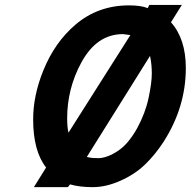

<svg xmlns="http://www.w3.org/2000/svg" viewBox="-20 -749 778 783"><path d="M168 -65.9Q115.2 -132.8 115.2 -262.2Q115.2 -359.9 157.2 -462.9Q203.6 -576.7 287.6 -648.4Q379.9 -727.1 506.3 -727.1Q555.2 -727.1 582.5 -715.8L588.9 -729H721.7L677.2 -658.2Q737.8 -590.3 737.8 -471.7Q737.8 -311.5 646.5 -169.9Q613.3 -118.7 572 -78.6Q530.8 -38.6 471.7 -12.2Q412.6 14.2 358.4 14.2Q304.2 14.2 265.6 2.9L256.8 14.2H118.2ZM334 -108.9Q337.9 -108.4 343.8 -106.9Q355.5 -104 381.3 -104Q407.2 -104 440.4 -121.3Q473.6 -138.7 497.1 -165.3Q520.5 -191.9 539.6 -226.6Q572.8 -287.6 585.9 -349.6Q599.1 -411.6 599.1 -449.5Q599.1 -487.3 591.8 -521ZM511.7 -606 481.4 -609.9Q374.5 -609.9 311.5 -493.7Q253.9 -387.7 253.9 -266.1Q253.9 -229 259.3 -208Z"/></svg>

Font: Tuffy
Style: BoldItalic
Weight: 700
Italic angle: -12°
Designer: Thatcher Ulrich, Karoly Barta, Michael Everson
Version: Version 001.271